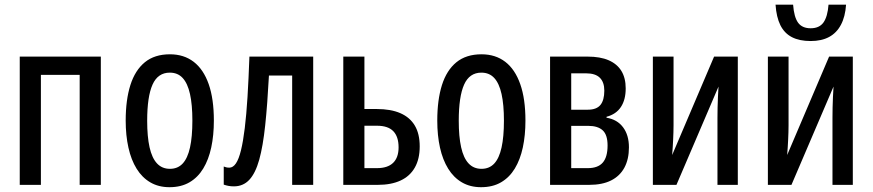

<svg xmlns="http://www.w3.org/2000/svg" viewBox="-20 -777 3668 807"><path d="M403.8 -539.1V0H314.9V-462.4H151.9V0H63V-539.1Z M878.9 -270Q878.9 -208.5 867.9 -157.2Q856.9 -106 834.2 -68.6Q811.5 -31.2 776.4 -10.7Q741.2 9.8 692.4 9.8Q646.5 9.8 611.8 -10.5Q577.1 -30.8 554.2 -67.9Q531.2 -105 519.8 -156.5Q508.3 -208 508.3 -270Q508.3 -357.4 528.1 -419.7Q547.9 -481.9 588.9 -515.4Q629.9 -548.8 694.3 -548.8Q752.9 -548.8 794.2 -517.1Q835.4 -485.4 857.2 -423.3Q878.9 -361.3 878.9 -270ZM598.6 -269.5Q598.6 -203.1 608.6 -158Q618.7 -112.8 639.9 -90.1Q661.1 -67.4 694.3 -67.4Q727.1 -67.4 747.8 -89.6Q768.6 -111.8 778.6 -157Q788.6 -202.1 788.6 -270Q788.6 -336.9 778.6 -381.8Q768.6 -426.8 747.8 -449.2Q727.1 -471.7 693.8 -471.7Q643.6 -471.7 621.1 -421.4Q598.6 -371.1 598.6 -269.5Z M1296.4 0H1208V-459.5H1110.4Q1104 -338.9 1094.7 -250.7Q1085.4 -162.6 1069.6 -105.7Q1053.7 -48.8 1027.8 -21.2Q1002 6.3 962.9 6.3Q951.2 6.3 940.7 4.4Q930.2 2.4 920.4 -1V-77.1Q924.8 -75.2 930.9 -73.7Q937 -72.3 943.8 -72.3Q959.5 -72.3 971.7 -90.3Q983.9 -108.4 992.9 -145.5Q1002 -182.6 1008.8 -238.5Q1015.6 -294.4 1020.3 -369.4Q1024.9 -444.3 1028.3 -539.1H1296.4Z M1511.7 -318.8H1563Q1622.6 -318.8 1662.8 -301.3Q1703.1 -283.7 1723.6 -249Q1744.1 -214.4 1744.1 -161.6Q1744.1 -108.9 1723.6 -72.8Q1703.1 -36.6 1663.8 -18.3Q1624.5 0 1567.9 0H1422.9V-539.1H1511.7ZM1655.3 -157.7Q1655.3 -202.6 1633.1 -225.6Q1610.8 -248.5 1564.9 -248.5H1511.7V-70.3H1564.5Q1609.4 -70.3 1632.3 -92.5Q1655.3 -114.7 1655.3 -157.7Z M2188.5 -270Q2188.5 -208.5 2177.5 -157.2Q2166.5 -106 2143.8 -68.6Q2121.1 -31.2 2085.9 -10.7Q2050.8 9.8 2002 9.8Q1956.1 9.8 1921.4 -10.5Q1886.7 -30.8 1863.8 -67.9Q1840.8 -105 1829.3 -156.5Q1817.9 -208 1817.9 -270Q1817.9 -357.4 1837.6 -419.7Q1857.4 -481.9 1898.4 -515.4Q1939.5 -548.8 2003.9 -548.8Q2062.5 -548.8 2103.8 -517.1Q2145 -485.4 2166.7 -423.3Q2188.5 -361.3 2188.5 -270ZM1908.2 -269.5Q1908.2 -203.1 1918.2 -158Q1928.2 -112.8 1949.5 -90.1Q1970.7 -67.4 2003.9 -67.4Q2036.6 -67.4 2057.4 -89.6Q2078.1 -111.8 2088.1 -157Q2098.1 -202.1 2098.1 -270Q2098.1 -336.9 2088.1 -381.8Q2078.1 -426.8 2057.4 -449.2Q2036.6 -471.7 2003.4 -471.7Q1953.1 -471.7 1930.7 -421.4Q1908.2 -371.1 1908.2 -269.5Z M2609.9 -405.3Q2609.9 -357.9 2589.8 -327.4Q2569.8 -296.9 2529.3 -286.1V-282.2Q2574.2 -274.9 2598.9 -241.9Q2623.5 -209 2623.5 -157.7Q2623.5 -107.9 2604.5 -72.5Q2585.4 -37.1 2548.6 -18.6Q2511.7 0 2456.1 0H2292V-539.1H2449.7Q2502.9 -539.1 2538.3 -523.7Q2573.7 -508.3 2591.8 -478.8Q2609.9 -449.2 2609.9 -405.3ZM2533.7 -165.5Q2533.7 -210.4 2513.2 -229.2Q2492.7 -248 2452.6 -248H2380.9V-70.3H2450.7Q2493.2 -70.3 2513.4 -93.5Q2533.7 -116.7 2533.7 -165.5ZM2520 -396Q2520 -431.6 2501.2 -450.2Q2482.4 -468.8 2443.4 -468.8H2380.9V-315.9H2450.7Q2487.3 -315.9 2503.7 -335.9Q2520 -356 2520 -396Z M2811 -539.1V-251Q2811 -235.4 2810.5 -220.5Q2810.1 -205.6 2809.3 -190.4Q2808.6 -175.3 2807.6 -159.4Q2806.6 -143.6 2805.2 -125.5L2981.4 -539.1H3081.1V0H2995.6V-281.7Q2995.6 -303.7 2996.1 -325.4Q2996.6 -347.2 2997.6 -369.1Q2998.5 -391.1 3000 -413.1L2823.2 0H2724.1V-539.1Z M3294.4 -539.1V-251Q3294.4 -235.4 3293.9 -220.5Q3293.5 -205.6 3292.7 -190.4Q3292 -175.3 3291 -159.4Q3290 -143.6 3288.6 -125.5L3464.8 -539.1H3564.5V0H3479V-281.7Q3479 -303.7 3479.5 -325.4Q3480 -347.2 3481 -369.1Q3481.9 -391.1 3483.4 -413.1L3306.6 0H3207.5V-539.1ZM3536.1 -757.3Q3532.7 -707 3514.6 -672.9Q3496.6 -638.7 3464.8 -621.6Q3433.1 -604.5 3387.2 -604.5Q3340.3 -604.5 3308.6 -620.8Q3276.9 -637.2 3260 -671.1Q3243.2 -705.1 3239.7 -757.3H3313.5Q3317.4 -705.1 3334.5 -681.6Q3351.6 -658.2 3387.2 -658.2Q3423.8 -658.2 3441.2 -682.6Q3458.5 -707 3462.4 -757.3Z"/></svg>

Font: Open Sans Condensed Medium
Style: Regular
Weight: 500
Width: 3
Designer: Monotype Design Team
Foundry: Monotype Imaging Inc.
Version: Version 3.000